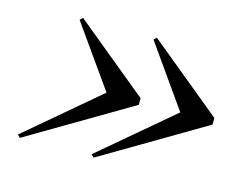

<svg xmlns="http://www.w3.org/2000/svg" viewBox="-75 -739 870 704"><g transform="rotate(15 360.0 -387.5)"><path d="M330 -145 319.5 -155 594 -387.5 430 -620 440 -630 720 -400V-375ZM50 -145 40 -155 314 -387.5 149.5 -620 160 -630 440 -400V-375Z"/></g></svg>

Font: Bodoni Moda 11pt
Style: Italic
Weight: 400
Italic angle: -13°
Version: Version 2.004